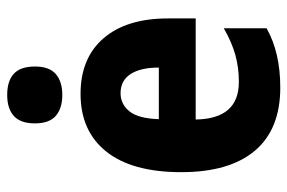

<svg xmlns="http://www.w3.org/2000/svg" viewBox="-156 -652 818 547"><g transform="rotate(-90 253.5 -379.0)"><path d="M259 -559Q361 -559 417.5 -493.5Q474 -428 474 -310V-231H186Q188 -108 293 -108Q334 -108 370 -118Q406 -128 446 -151V-29Q377 10 277 10Q158 10 97 -62.5Q36 -135 36 -272Q36 -412 94.5 -485.5Q153 -559 259 -559ZM261 -445Q230 -445 209.5 -420Q189 -395 187 -336H334Q334 -388 315.5 -416.5Q297 -445 261 -445ZM256 -768Q296 -768 316.5 -749Q337 -730 337 -689Q337 -648 315.5 -629.5Q294 -611 256 -611Q218 -611 196.5 -629.5Q175 -648 175 -689Q175 -730 196 -749Q217 -768 256 -768Z"/></g></svg>

Font: Noto Sans Sinhala Condensed ExtraBold
Style: Regular
Weight: 800
Width: 3
Designer: Jelle Bosma - Monotype Design Team
Foundry: Monotype Imaging Inc.
Version: Version 2.006; ttfautohint (v1.8.4.7-5d5b)